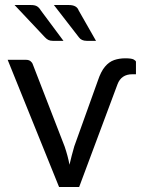

<svg xmlns="http://www.w3.org/2000/svg" viewBox="-20 -744 579 764"><path d="M295 0H215L10.5 -506H83Q94.5 -506 101.2 -500.8Q108 -495.5 110.5 -488L237 -161.5Q250 -123.5 256.5 -88.5Q264.5 -123.5 275.5 -161.5L369.5 -423.5Q381.5 -459.5 397.8 -478.8Q414 -498 434.2 -505Q454.5 -512 478.5 -512Q504 -512 512.5 -507Q521 -502 521 -498V-448.5H506.5Q462.5 -448.5 447.5 -408.5ZM232.5 -581.5H190Q180 -581.5 173 -584.8Q166 -588 159 -595.5L38 -724H103Q119 -724 127.5 -718.8Q136 -713.5 142.5 -702.5ZM362 -581.5H325Q304 -581.5 294 -595.5L194.5 -724H254Q285.5 -724 293 -702.5Z"/></svg>

Font: Verano Sans
Style: Regular
Weight: 400
Designer: Lukasz Dziedzic with Adam Twardoch and Botio Nikoltchev
Foundry: tyPoland Lukasz Dziedzic
Version: Version 3.001;December 28, 2019;FontCreator 12.0.0.2547 64-b